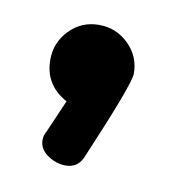

<svg xmlns="http://www.w3.org/2000/svg" viewBox="-42 -168 276 306"><g transform="rotate(10 96.5 -15.0)"><path d="M29 -62Q29 -90 48.5 -110Q68 -130 96 -130Q124 -130 144 -110.5Q164 -91 164 -63Q164 -46 109 83Q101 100 82 100Q67 100 53 90.5Q39 81 39 66Q39 59 43 52L66 -1Q29 -21 29 -62Z"/></g></svg>

Font: Terminal Dosis
Style: Bold
Weight: 700
Designer: EdgarTolentino, PabloImpallari, IginoMarini
Foundry: EdgarTolentino, PabloImpallari, IginoMarini
Version: Version 1.006